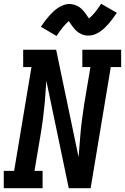

<svg xmlns="http://www.w3.org/2000/svg" viewBox="-27 -999 663 1019"><path d="M-7 0V-92H48L140 -643H96V-735H271L390 -165L399 -276Q402 -317 407.5 -358.5Q413 -400 419 -441L453 -643H410V-735H616V-643H561L454 0H338L219 -570L211 -459Q207 -418 202 -376.5Q197 -335 190 -294L156 -92H199V0ZM273 -808 190 -857Q202 -875 213 -889.5Q224 -904 234.5 -915.5Q245 -927 256 -937.5Q267 -948 280.5 -957Q294 -966 310 -972Q326 -978 341 -978Q349 -978 356 -976.5Q363 -975 369.5 -973Q376 -971 382.5 -968Q389 -965 394.5 -961Q400 -957 405 -952.5Q410 -948 415 -942.5Q420 -937 423.5 -932Q427 -927 430.5 -922Q434 -917 438 -911.5Q442 -906 445 -901Q461 -914 475.5 -931.5Q490 -949 510 -979L593 -931Q581 -913 570 -898.5Q559 -884 548.5 -872Q538 -860 527.5 -850Q517 -840 503 -830.5Q489 -821 473.5 -815.5Q458 -810 442 -810Q435 -810 428 -811Q421 -812 414.5 -814Q408 -816 401.5 -819.5Q395 -823 389.5 -826.5Q384 -830 378.5 -835Q373 -840 368.5 -845.5Q364 -851 360 -856Q356 -861 353 -865.5Q350 -870 345.5 -876.5Q341 -883 338 -887Q323 -874 308 -856Q293 -838 273 -808Z"/></svg>

Font: Iosevka Curly Slab SmBdExObl
Style: Regular
Weight: 600
Width: 7
Italic angle: -9°
Monospace: yes
Designer: Belleve Invis
Foundry: Belleve Invis
Version: Version 11.1.0; ttfautohint (v1.8.3)